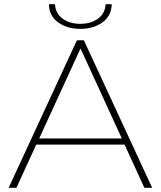

<svg xmlns="http://www.w3.org/2000/svg" viewBox="-20 -891 763 911"><path d="M21 0 345 -700H378L702 0H665L571 -205H152L58 0ZM166 -234H558L362 -661ZM361 -754Q298 -754 255.5 -785Q213 -816 212 -871H241Q243 -828 276.5 -803Q310 -778 361 -778Q412 -778 445.5 -803Q479 -828 481 -871H510Q509 -816 466.5 -785Q424 -754 361 -754Z"/></svg>

Font: Montserrat ExtraLight
Style: Regular
Weight: 200
Designer: Julieta Ulanovsky
Foundry: Julieta Ulanovsky
Version: Version 9.000; ttfautohint (v1.8.4.7-5d5b)